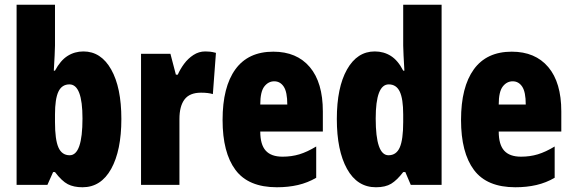

<svg xmlns="http://www.w3.org/2000/svg" viewBox="-20 -780 2415 810"><path d="M212 -588Q212 -572 210.5 -546Q209 -520 207 -482H212Q235 -525 265 -544Q295 -563 332 -563Q406 -563 449 -487Q492 -411 492 -278Q492 -145 449 -67.5Q406 10 328 10Q291 10 266 -3Q241 -16 212 -54H204L180 0H50V-760H212ZM273 -424Q241 -424 226.5 -393.5Q212 -363 212 -297V-265Q212 -191 226.5 -158Q241 -125 274 -125Q328 -125 328 -280Q328 -424 273 -424Z M846 -563Q856 -563 866 -562Q876 -561 891 -557L878 -383Q859 -389 828 -389Q780 -389 758.5 -360.5Q737 -332 737 -278V0H575V-553H699L722 -465H730Q740 -488 756.5 -510.5Q773 -533 796 -548Q819 -563 846 -563Z M1133 -562Q1232 -562 1287 -497Q1342 -432 1342 -310V-225H1078Q1078 -170 1101 -144.5Q1124 -119 1172 -119Q1210 -119 1243 -129Q1276 -139 1314 -162V-30Q1278 -9 1237 0.5Q1196 10 1148 10Q1028 10 973.5 -63Q919 -136 919 -274Q919 -413 973 -487.5Q1027 -562 1133 -562ZM1137 -437Q1112 -437 1095 -415Q1078 -393 1078 -339H1192Q1192 -392 1177 -414.5Q1162 -437 1137 -437Z M1566 10Q1487 10 1444 -67.5Q1401 -145 1401 -278Q1401 -411 1444 -487Q1487 -563 1561 -563Q1599 -563 1629 -544Q1659 -525 1681 -482H1686Q1684 -520 1682.5 -546Q1681 -572 1681 -588V-760H1843V0H1713L1690 -54H1681Q1655 -20 1630.5 -5Q1606 10 1566 10ZM1619 -125Q1652 -125 1666.5 -158Q1681 -191 1681 -265V-297Q1681 -363 1666.5 -393.5Q1652 -424 1620 -424Q1565 -424 1565 -280Q1565 -125 1619 -125Z M2139 -562Q2238 -562 2293 -497Q2348 -432 2348 -310V-225H2084Q2084 -170 2107 -144.5Q2130 -119 2178 -119Q2216 -119 2249 -129Q2282 -139 2320 -162V-30Q2284 -9 2243 0.5Q2202 10 2154 10Q2034 10 1979.5 -63Q1925 -136 1925 -274Q1925 -413 1979 -487.5Q2033 -562 2139 -562ZM2143 -437Q2118 -437 2101 -415Q2084 -393 2084 -339H2198Q2198 -392 2183 -414.5Q2168 -437 2143 -437Z"/></svg>

Font: Noto Sans Malayalam ExtraCondensed Black
Style: Regular
Weight: 900
Width: 2
Designer: Jelle Bosma - Monotype Design Team
Foundry: Monotype Imaging Inc.
Version: Version 2.104; ttfautohint (v1.8.4.7-5d5b)